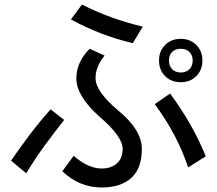

<svg xmlns="http://www.w3.org/2000/svg" viewBox="-20 -749 960 850"><path d="M684 -481Q684 -523 711 -550Q738 -577 780 -577Q822 -577 849 -550Q876 -523 876 -481Q876 -439 849 -412Q822 -385 780 -385Q738 -385 711 -412Q684 -439 684 -481ZM780 -533Q756 -533 742 -519Q728 -505 728 -481Q728 -457 742.5 -442.5Q757 -428 780 -428Q804 -428 818.5 -442.5Q833 -457 833 -481Q833 -505 818.5 -519Q804 -533 780 -533ZM443 -503Q403 -454 403 -403Q403 -344 503 -260Q608 -174 608 -89Q608 -4 561.5 38.5Q515 81 430 81Q331 81 256 9L306 -59Q371 -3 430 -3Q472 -3 497.5 -25.5Q523 -48 523 -90Q523 -145 420 -233Q318 -324 318 -402Q318 -474 377 -533ZM343 -729Q463 -667 612 -631L568 -558Q423 -592 294 -663ZM29 -38Q71 -99 113.5 -155Q156 -211 204 -265L264 -218Q219 -161 177 -103.5Q135 -46 96 18ZM733 -335Q834 -198 891 -57L813 -8Q789 -80 752.5 -149.5Q716 -219 665 -288Z"/></svg>

Font: BM YEONSUNG
Style: Regular
Weight: 400
Designer: Bongjin Kim; Myungsoo Han; Jaehyun Keum; Jihee Min; Dokyung Lee; Chorong Kim; Jooyeon Kang; Sang-a Kim;
Foundry: Sandoll Communications Inc.
Version: Version 1.000;PS 1;hotconv 16.6.51;makeotf.lib2.5.65220